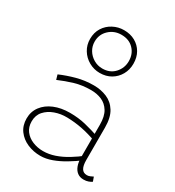

<svg xmlns="http://www.w3.org/2000/svg" viewBox="-201 -956 988 1086"><g transform="rotate(30 292.5 -413.5)"><path d="M510 7Q486 7 469.5 -5.5Q453 -18 444.5 -41Q436 -64 436 -97V-308Q436 -363 416.5 -394.5Q397 -426 365.5 -439.5Q334 -453 296 -453Q238 -453 189.5 -438.5Q141 -424 95 -404L86 -435Q132 -455 185 -469.5Q238 -484 296 -484Q342 -484 381.5 -467.5Q421 -451 445 -412.5Q469 -374 469 -308V-97Q469 -60 480 -42Q491 -24 514 -24Q525 -24 535 -28.5Q545 -33 553 -37L563 -9Q555 -3 541.5 2Q528 7 510 7ZM231 13Q186 13 146.5 -4Q107 -21 83 -53.5Q59 -86 59 -132Q59 -177 84.5 -211Q110 -245 154.5 -263.5Q199 -282 256 -282Q312 -282 359 -270.5Q406 -259 457 -242V-211Q402 -231 354 -240.5Q306 -250 256 -251Q214 -252 176.5 -238.5Q139 -225 115.5 -198.5Q92 -172 92 -132Q92 -95 111.5 -69.5Q131 -44 163 -31Q195 -18 231 -18Q269 -18 307 -31Q345 -44 383 -67Q421 -90 457 -119V-88Q421 -61 382.5 -38Q344 -15 305.5 -1Q267 13 231 13ZM288 -561Q250 -561 217 -579.5Q184 -598 164.5 -630Q145 -662 145 -701Q145 -743 164.5 -774Q184 -805 217 -822.5Q250 -840 288 -840Q329 -840 360.5 -822.5Q392 -805 410 -774Q428 -743 428 -701Q428 -662 410 -630Q392 -598 360.5 -579.5Q329 -561 288 -561ZM288 -590Q338 -590 368 -623Q398 -656 398 -701Q398 -748 368 -779Q338 -810 288 -810Q241 -810 208 -779Q175 -748 175 -701Q175 -671 190 -646Q205 -621 231 -605.5Q257 -590 288 -590Z"/></g></svg>

Font: BioRhyme ExtraBold ExtraLight
Style: Regular
Weight: 250
Version: Version 1.600;gftools[0.9.33]